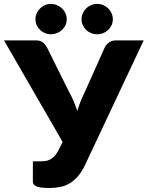

<svg xmlns="http://www.w3.org/2000/svg" viewBox="-37 -930 737 958"><path d="M680 -728.5 387 -106Q370 -71 350.5 -49Q331 -27 308.8 -14.2Q286.5 -1.5 261.5 3.2Q236.5 8 208 8Q164 8 145.5 0.2Q127 -7.5 127 -22.5V-125H169Q178.5 -125 189.2 -126.5Q200 -128 211 -133.2Q222 -138.5 232.8 -148.8Q243.5 -159 252.5 -176.5L275.5 -221.5L-17 -728.5H142Q164 -728.5 176.8 -718.2Q189.5 -708 198 -692L306 -475Q319.5 -450.5 330 -426Q340.5 -401.5 348.5 -376.5Q356 -401.5 366 -426Q376 -450.5 388 -475L485 -692Q488 -698.5 493.2 -705Q498.5 -711.5 505.2 -716.8Q512 -722 520.8 -725.2Q529.5 -728.5 540 -728.5ZM296 -834Q296 -818 289.8 -804.5Q283.5 -791 272.5 -780.8Q261.5 -770.5 247 -764.8Q232.5 -759 216 -759Q201 -759 187.2 -764.8Q173.5 -770.5 163 -780.8Q152.5 -791 146.2 -804.5Q140 -818 140 -834Q140 -849.5 146.2 -863.5Q152.5 -877.5 163 -888Q173.5 -898.5 187.2 -904.5Q201 -910.5 216 -910.5Q232.5 -910.5 247 -904.5Q261.5 -898.5 272.5 -888Q283.5 -877.5 289.8 -863.5Q296 -849.5 296 -834ZM526 -834Q526 -818 519.8 -804.5Q513.5 -791 503 -780.8Q492.5 -770.5 478.2 -764.8Q464 -759 448 -759Q432 -759 417.8 -764.8Q403.5 -770.5 393 -780.8Q382.5 -791 376.2 -804.5Q370 -818 370 -834Q370 -849.5 376.2 -863.5Q382.5 -877.5 393 -888Q403.5 -898.5 417.8 -904.5Q432 -910.5 448 -910.5Q464 -910.5 478.2 -904.5Q492.5 -898.5 503 -888Q513.5 -877.5 519.8 -863.5Q526 -849.5 526 -834Z"/></svg>

Font: Lato 2
Style: Regular
Weight: 900
Designer: Lukasz Dziedzic with Adam Twardoch and Botio Nikoltchev
Foundry: tyPoland Lukasz Dziedzic
Version: Version 2.015; 2015-08-06; http://www.latofonts.com/